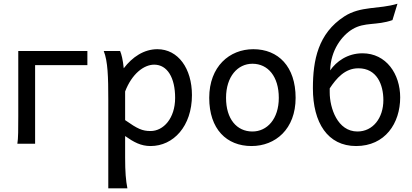

<svg xmlns="http://www.w3.org/2000/svg" viewBox="-20 -772 2215 1031"><path d="M168.5 0V-422.4H449.2V-498H78.1V-148.9C78.1 -81.5 78.1 -27.3 73.2 0Z M561.5 239.3H664.1C655.8 197.8 651.9 151.4 651.9 73.2V-41.5C698.2 -8.8 736.3 12.2 788.6 12.2C911.1 12.2 1010.7 -94.2 1010.7 -261.2C1010.7 -404.3 936.5 -507.8 825.2 -507.8C752.9 -507.8 690.4 -465.8 644.5 -405.3C640.1 -450.2 632.3 -481.4 625 -498H537.1C559.1 -442.9 561.5 -358.4 561.5 -236.8ZM651.9 -280.8C688 -375 752 -424.8 808.1 -424.8C878.4 -424.8 920.4 -355 920.4 -246.6C920.4 -136.2 857.4 -68.4 788.6 -68.4C743.7 -68.4 718.8 -80.1 651.9 -127Z M1103.5 -246.6C1103.5 -78.6 1196.8 12.2 1330.6 12.2C1459 12.2 1567.4 -78.6 1567.4 -246.6C1567.4 -414.6 1474.6 -507.8 1340.3 -507.8C1211.9 -507.8 1103.5 -414.6 1103.5 -246.6ZM1193.8 -246.6C1193.8 -360.8 1256.3 -429.7 1335.4 -429.7C1419.4 -429.7 1477.1 -360.8 1477.1 -246.6C1477.1 -132.8 1414.1 -65.9 1335.4 -65.9C1251.5 -65.9 1193.8 -132.8 1193.8 -246.6Z M2128.9 -249C2128.9 -374.5 2054.2 -485.8 1926.3 -485.8C1845.7 -485.8 1785.6 -441.4 1752.9 -394C1755.4 -502.9 1816.4 -581.5 1872.6 -615.2C1938.5 -654.8 2001.5 -633.8 2087.4 -664.1L2114.3 -752C2013.7 -721.2 1917.5 -741.2 1828.6 -683.6C1688 -592.3 1660.2 -449.2 1660.2 -297.9C1660.2 -112.8 1739.7 12.2 1892.1 12.2C2047.9 12.2 2128.9 -109.9 2128.9 -249ZM1904.3 -405.3C2003.9 -405.3 2038.6 -317.4 2038.6 -234.4C2038.6 -138.2 1982.4 -65.9 1899.4 -65.9C1792 -65.9 1750.5 -192.4 1750.5 -275.9V-297.4C1786.1 -351.1 1832 -405.3 1904.3 -405.3Z"/></svg>

Font: Andika
Style: Regular
Weight: 400
Designer: Victor Gaultney, Annie Olsen, Julie Remington, Don Collingsworth, Eric Hays
Foundry: SIL International
Version: Version 1.000